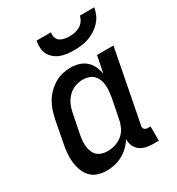

<svg xmlns="http://www.w3.org/2000/svg" viewBox="-181 -864 912 990"><g transform="rotate(-30 275.0 -369.0)"><path d="M165 12Q137 12 112 3.5Q87 -5 70 -24Q53 -43 44.5 -68Q36 -93 33.5 -119.5Q31 -146 34 -174Q37 -202 43 -230L66 -350Q71 -374 78.5 -397.5Q86 -421 99 -443.5Q112 -466 131 -485Q150 -504 172.5 -517.5Q195 -531 219.5 -536.5Q244 -542 268 -542Q293 -542 316.5 -535Q340 -528 357.5 -512.5Q375 -497 385 -475.5Q395 -454 399 -430L419 -530H517L434 -102Q432 -96 433 -90.5Q434 -85 437.5 -81Q441 -77 446 -75Q451 -73 457 -73H474V12H440Q419 12 398.5 7.5Q378 3 362.5 -9Q347 -21 339 -39.5Q331 -58 332 -80Q319 -58 300 -40Q281 -22 258.5 -10Q236 2 212 7Q188 12 165 12ZM220 -73Q242 -73 265 -80Q288 -87 307 -102.5Q326 -118 336.5 -139.5Q347 -161 351 -183L375 -303Q378 -321 379.5 -339Q381 -357 379.5 -374.5Q378 -392 371.5 -407.5Q365 -423 354 -434.5Q343 -446 326 -451.5Q309 -457 291 -457Q268 -457 244 -448Q220 -439 202.5 -420.5Q185 -402 175 -379.5Q165 -357 161 -334L137 -214Q134 -197 133 -180Q132 -163 134 -147Q136 -131 142.5 -116.5Q149 -102 160.5 -92Q172 -82 187.5 -77.5Q203 -73 220 -73ZM330 -610Q309 -610 288.5 -612.5Q268 -615 250 -622Q232 -629 217 -641.5Q202 -654 193 -671Q184 -688 183 -708.5Q182 -729 186 -750H272Q269 -735 273 -720.5Q277 -706 288.5 -698Q300 -690 315 -687Q330 -684 345 -684Q360 -684 376 -687Q392 -690 406.5 -698Q421 -706 431 -720.5Q441 -735 444 -750H530Q526 -729 517 -708.5Q508 -688 492 -671Q476 -654 456 -641.5Q436 -629 415 -622Q394 -615 372.5 -612.5Q351 -610 330 -610Z"/></g></svg>

Font: Lode Dark Term
Style: Bold Italic
Weight: 700
Italic angle: -11°
Monospace: yes
Designer: Belleve Invis
Foundry: Belleve Invis
Version: Version 29.2.0